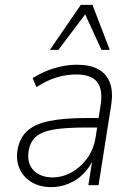

<svg xmlns="http://www.w3.org/2000/svg" viewBox="-20 -761 548 789"><path d="M191 8Q145 8 111.5 -11.5Q78 -31 62 -64.5Q46 -98 51 -138Q58 -190 89.5 -220.5Q121 -251 181.5 -263.5Q242 -276 335 -276H395L389 -237H334Q250 -237 200 -228.5Q150 -220 126 -197.5Q102 -175 97 -136Q91 -87 119.5 -59.5Q148 -32 196 -32Q236 -32 273.5 -52.5Q311 -73 338 -110Q365 -147 373 -197L393 -326Q404 -392 379.5 -423.5Q355 -455 294 -455Q253 -455 213 -443Q173 -431 130 -403L114 -440Q141 -457 171.5 -469.5Q202 -482 234 -488.5Q266 -495 296 -495Q350 -495 384 -476.5Q418 -458 432 -420Q446 -382 436 -324L385 0H343L361 -113H366Q350 -74 323 -47Q296 -20 261.5 -6Q227 8 191 8ZM185 -556 312 -741H360L431 -556H397L330 -702L220 -556Z"/></svg>

Font: Nunito Sans 10pt SemiCondensed ExtraLight
Style: Italic
Weight: 250
Width: 4
Italic angle: -9°
Designer: Vernon Adams
Foundry: Vernon Adams
Version: Version 3.101;gftools[0.9.27]